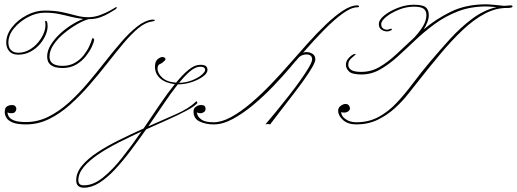

<svg xmlns="http://www.w3.org/2000/svg" viewBox="-20 -569 2401 892"><path d="M519 -536Q523 -538 522 -533Q521 -528 514 -524Q505 -519 488 -508.5Q471 -498 447 -489Q423 -480 392 -480Q369 -474 338.5 -456.5Q308 -439 278.5 -415Q249 -391 229.5 -362.5Q210 -334 210 -306Q210 -263 271 -263Q303 -263 327.5 -277Q352 -291 368.5 -312Q385 -333 394.5 -353.5Q404 -374 407 -386Q409 -395 414 -390.5Q419 -386 417 -381Q416 -372 406.5 -351.5Q397 -331 379 -308Q361 -285 334 -269Q307 -253 271 -253Q199 -253 199 -306Q199 -333 215.5 -360Q232 -387 257.5 -411Q283 -435 312.5 -453.5Q342 -472 367 -481Q337 -484 310 -491Q283 -498 254 -504Q225 -510 188 -510Q149 -510 110 -489.5Q71 -469 45 -437.5Q19 -406 19 -371Q19 -349 31 -336.5Q43 -324 65 -324Q92 -324 116 -337.5Q140 -351 158 -373Q176 -395 185 -419.5Q194 -444 190 -466Q189 -474 194 -472Q199 -470 200 -461Q204 -439 195 -414Q186 -389 167.5 -366.5Q149 -344 122.5 -329.5Q96 -315 65 -315Q37 -315 23 -331Q9 -347 9 -371Q9 -408 35.5 -442Q62 -476 103.5 -498Q145 -520 188 -520Q234 -520 269 -512.5Q304 -505 333 -497Q362 -489 390 -489Q419 -489 446.5 -499.5Q474 -510 494 -521.5Q514 -533 519 -536ZM687 -478Q701 -478 699.5 -474.5Q698 -471 686 -469Q655 -465 622 -437.5Q589 -410 553 -367Q517 -324 477.5 -273.5Q438 -223 395 -173.5Q352 -124 305.5 -82.5Q259 -41 208 -16Q157 9 101 9Q60 9 38.5 0Q17 -9 9.5 -22.5Q2 -36 2 -48Q2 -69 13 -75Q24 -81 36 -81Q47 -81 51.5 -75Q56 -69 56 -64Q56 -58 51.5 -50.5Q47 -43 32 -43Q25 -43 21 -44.5Q17 -46 15 -47Q15 -37 21.5 -26.5Q28 -16 46.5 -9Q65 -2 101 -2Q155 -2 204.5 -26.5Q254 -51 299.5 -92Q345 -133 387 -182.5Q429 -232 468 -282Q507 -332 544.5 -375Q582 -418 617.5 -446Q653 -474 687 -478Z M733 -304Q744 -304 747.5 -298.5Q751 -293 745 -287Q733 -275 723 -271.5Q713 -268 712 -252Q711 -230 733 -209Q755 -188 798 -185Q829 -223 857 -245.5Q885 -268 910 -268Q930 -268 937 -261.5Q944 -255 944 -244Q944 -229 923 -213.5Q902 -198 870.5 -187.5Q839 -177 806 -177Q775 -138 740.5 -86.5Q706 -35 669 18Q737 -12 797.5 -38.5Q858 -65 889 -96Q894 -101 895.5 -95.5Q897 -90 897 -90Q882 -74 846.5 -55Q811 -36 762 -14Q713 8 659 32Q623 83 586.5 131.5Q550 180 513.5 219Q477 258 441 280.5Q405 303 370 303Q334 303 334 269Q334 233 361 200.5Q388 168 433 138.5Q478 109 533.5 81.5Q589 54 647 28Q685 -28 721.5 -82Q758 -136 792 -178Q749 -183 724.5 -204.5Q700 -226 700 -259Q700 -284 712.5 -294Q725 -304 733 -304ZM812 -184Q845 -185 872.5 -196Q900 -207 916.5 -221Q933 -235 933 -244Q933 -259 910 -259Q889 -259 864.5 -239Q840 -219 812 -184ZM370 292Q413 292 457.5 256.5Q502 221 547.5 163.5Q593 106 637 42Q583 67 530.5 93.5Q478 120 436 148.5Q394 177 369 207Q344 237 344 269Q344 279 349.5 285.5Q355 292 370 292Z M1357 -289Q1355 -286 1353 -285Q1341 -271 1327 -254Q1293 -214 1249 -168Q1205 -122 1157 -82Q1109 -42 1062 -16.5Q1015 9 973 9Q936 9 907.5 -4.5Q879 -18 879 -51Q879 -65 890 -73Q901 -81 913 -81Q927 -81 931 -76Q935 -71 935 -64Q935 -53 927 -48Q919 -43 913 -43Q904 -43 899 -45Q894 -47 894 -47Q894 -47 897.5 -35.5Q901 -24 917.5 -12.5Q934 -1 973 -1Q1010 -1 1054.5 -25.5Q1099 -50 1146.5 -90.5Q1194 -131 1239.5 -178.5Q1285 -226 1324 -271Q1366 -319 1409.5 -367.5Q1453 -416 1495 -456Q1537 -496 1574 -520Q1611 -544 1639 -544Q1648 -544 1648 -539Q1648 -535 1639 -535Q1612 -535 1572.5 -506.5Q1533 -478 1486 -430.5Q1439 -383 1388 -324Q1395 -327 1403 -327Q1420 -327 1432.5 -318.5Q1445 -310 1445 -293Q1445 -282 1430.5 -256.5Q1416 -231 1392 -197.5Q1368 -164 1339.5 -127Q1311 -90 1283.5 -54.5Q1256 -19 1235 9L1224 7L1213 9Q1237 -19 1266 -54.5Q1295 -90 1324 -127Q1353 -164 1377 -198Q1401 -232 1415.5 -257Q1430 -282 1430 -293Q1430 -316 1403 -316Q1385 -316 1370 -304Q1364 -297 1357 -289Z M1902 -547Q1943 -547 1957.5 -535.5Q1972 -524 1972 -499Q1972 -483 1965.5 -466Q1959 -449 1948 -432Q2004 -480 2074.5 -514.5Q2145 -549 2239 -549Q2250 -549 2275.5 -546.5Q2301 -544 2321 -542Q2330 -543 2339 -543Q2344 -544 2347.5 -544Q2351 -544 2353 -544Q2361 -544 2361 -539Q2361 -535 2353.5 -533.5Q2346 -532 2339 -532Q2339 -532 2338 -532H2334Q2282 -532 2231.5 -505Q2181 -478 2130.5 -430.5Q2080 -383 2028 -321Q1976 -259 1921 -189Q1902 -165 1875.5 -131.5Q1849 -98 1814 -66Q1779 -34 1734.5 -12.5Q1690 9 1636 9Q1596 9 1573.5 -11.5Q1551 -32 1551 -55Q1551 -69 1563 -77.5Q1575 -86 1585 -86Q1597 -86 1601.5 -78Q1606 -70 1606 -67Q1606 -58 1598 -52Q1590 -46 1580 -46Q1570 -46 1567.5 -47.5Q1565 -49 1565 -49Q1565 -30 1585.5 -15.5Q1606 -1 1635 -1Q1693 -1 1738.5 -25.5Q1784 -50 1822.5 -91Q1861 -132 1898.5 -182Q1936 -232 1978 -282Q2021 -333 2069.5 -386.5Q2118 -440 2172.5 -481Q2227 -522 2287 -536Q2273 -537 2260 -538Q2247 -539 2239 -539Q2166 -539 2107 -516Q2048 -493 1999 -457Q1950 -421 1907.5 -380.5Q1865 -340 1825.5 -304.5Q1786 -269 1745.5 -246Q1705 -223 1659 -223Q1616 -223 1601.5 -237Q1587 -251 1587 -268Q1587 -286 1601 -300.5Q1615 -315 1626 -318Q1630 -319 1632 -318Q1634 -317 1629 -313Q1626 -310 1612 -298Q1598 -286 1598 -268Q1598 -254 1611 -244.5Q1624 -235 1659 -235Q1704 -235 1743.5 -258Q1783 -281 1822 -317.5Q1861 -354 1904 -394Q1930 -422 1945.5 -448Q1961 -474 1961 -499Q1961 -519 1948 -528.5Q1935 -538 1902 -538Q1868 -538 1833 -524Q1798 -510 1774.5 -491Q1751 -472 1751 -457Q1751 -443 1759.5 -437Q1768 -431 1778 -431Q1785 -431 1793 -435Q1799 -437 1800 -434Q1801 -431 1799 -429Q1795 -427 1789.5 -425Q1784 -423 1778 -423Q1765 -423 1752.5 -431Q1740 -439 1740 -457Q1740 -477 1765.5 -497.5Q1791 -518 1828.5 -532.5Q1866 -547 1902 -547Z"/></svg>

Font: Kapakana Light
Style: Regular
Weight: 300
Designer: Kyosuke Nagai
Version: Version 1.000